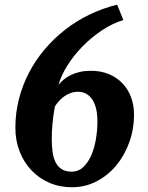

<svg xmlns="http://www.w3.org/2000/svg" viewBox="-20 -787 630 817"><path d="M286.1 9.8Q233.9 9.8 189.9 -9.3Q146 -28.3 113.8 -62.3Q81.5 -96.2 63.5 -142.6Q45.4 -189 45.4 -243.7Q45.4 -305.7 60.3 -364.5Q75.2 -423.3 102.8 -476.6Q130.4 -529.8 169.4 -576.2Q208.5 -622.6 256.6 -660.2Q304.7 -697.8 360.8 -724.9Q417 -752 478.5 -767.1L504.9 -701.7Q458 -687.5 413.1 -657.5Q368.2 -627.4 330.8 -589.1Q293.5 -550.8 266.6 -508.1Q239.7 -465.3 229 -425.8Q238.3 -438 251.5 -448.7Q264.6 -459.5 281.7 -467.8Q298.8 -476.1 320.1 -481Q341.3 -485.8 366.7 -485.8Q409.2 -485.8 443.1 -471.7Q477.1 -457.5 501 -432.6Q524.9 -407.7 537.6 -373.5Q550.3 -339.4 550.3 -299.3Q550.3 -237.8 530.3 -181.9Q510.3 -126 474.9 -83.3Q439.5 -40.5 391.1 -15.4Q342.8 9.8 286.1 9.8ZM284.2 -56.6Q314 -56.6 335 -76.7Q356 -96.7 369.1 -127.9Q382.3 -159.2 388.4 -196.5Q394.5 -233.9 394.5 -269Q394.5 -305.7 387.5 -330.1Q380.4 -354.5 368.7 -369.1Q356.9 -383.8 342.3 -390.1Q327.6 -396.5 313 -396.5Q293.9 -396.5 278.3 -390.4Q262.7 -384.3 250.2 -374.8Q237.8 -365.2 228.5 -354.2Q219.2 -343.3 213.4 -333.5Q206.5 -294.9 203.4 -261.2Q200.2 -227.5 200.2 -195.3Q200.2 -164.6 203.9 -139.2Q207.5 -113.8 217 -95.5Q226.6 -77.1 242.9 -66.9Q259.3 -56.6 284.2 -56.6Z"/></svg>

Font: Merriweather UltraBold
Style: Italic
Weight: 900
Italic angle: -7°
Designer: Eben Sorkin ( eben@eyebytes.com )
Foundry: Eben Sorkin ( eben@eyebytes.com )
Version: Version 1.52; ttfautohint (v1.4.1)